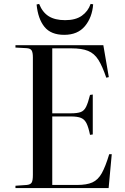

<svg xmlns="http://www.w3.org/2000/svg" viewBox="-20 -961 641 981"><path d="M59 0V-12L117 -16Q136 -18 142 -28.5Q148 -39 148 -67V-668Q148 -693 141.5 -703.5Q135 -714 115 -715L59 -718V-730H508L536 -567L523 -564Q503 -623 482.5 -655.5Q462 -688 430 -701Q398 -714 345 -714H247V-382H342Q375 -382 392.5 -388.5Q410 -395 420 -415.5Q430 -436 440 -476L454 -478V-274L440 -272Q432 -311 422 -331Q412 -351 394 -358.5Q376 -366 342 -366H247V-16H374Q423 -16 452 -29Q481 -42 500 -76Q519 -110 538 -173H551L535 0ZM308 -783Q240 -783 207 -824Q174 -865 167 -938L180 -941Q197 -898 229 -878Q261 -858 313 -858Q366 -858 398 -880.5Q430 -903 443 -941L456 -939Q451 -872 414 -827.5Q377 -783 308 -783Z"/></svg>

Font: Literata 72pt
Style: Regular
Weight: 400
Designer: Latin by Veronika Burian and Jose Scaglione. Greek by Irene Vlachou. Cyrillic by Vera Evstafieva.
Foundry: TypeTogether
Version: Version 3.002